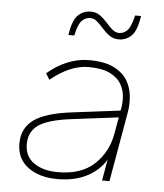

<svg xmlns="http://www.w3.org/2000/svg" viewBox="-50 -721 661 776"><g transform="rotate(5 280.0 -333.0)"><path d="M211 10Q138 10 92 -24Q46 -58 46 -120Q46 -182 93 -216.5Q140 -251 250 -264L442 -288Q448 -314 446.5 -342.5Q445 -371 430.5 -396Q416 -421 384 -436.5Q352 -452 297 -452Q224 -452 144 -387L129 -412Q166 -444 209 -462Q252 -480 297 -480Q361 -480 398.5 -461Q436 -442 453.5 -412.5Q471 -383 474 -349.5Q477 -316 472 -286L422 0H392L407 -86Q381 -42 331 -16Q281 10 211 10ZM211 -18Q306 -18 359 -68Q412 -118 425 -192L437 -260L245 -236Q151 -224 113.5 -197Q76 -170 76 -120Q76 -70 113.5 -44Q151 -18 211 -18ZM205 -574Q214 -634 235.5 -655Q257 -676 287 -676Q309 -676 325 -664.5Q341 -653 354 -638Q367 -623 380 -611.5Q393 -600 409 -600Q427 -600 441.5 -614.5Q456 -629 467 -676H491Q482 -616 460.5 -595Q439 -574 409 -574Q387 -574 371 -585.5Q355 -597 342 -612Q329 -627 316 -638.5Q303 -650 287 -650Q269 -650 254 -635.5Q239 -621 229 -574Z"/></g></svg>

Font: Gantari Thin
Style: Italic
Weight: 100
Italic angle: -10°
Designer: Anugrah Pasau
Foundry: Lafontype
Version: Version 1.000; ttfautohint (v1.8.4.7-5d5b)